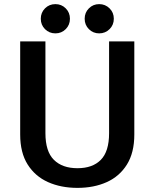

<svg xmlns="http://www.w3.org/2000/svg" viewBox="-20 -901 750 932"><path d="M356 11Q276 11 213.2 -17Q150.5 -45 114.2 -102.5Q78 -160 78 -248V-700H200.5V-254.5Q200.5 -166 241.5 -125.2Q282.5 -84.5 356 -84.5Q429.5 -84.5 469.5 -125.2Q509.5 -166 509.5 -254.5V-700H632V-248Q632 -160 596.2 -102.5Q560.5 -45 498.2 -17Q436 11 356 11ZM249 -739Q219 -739 198.5 -759.5Q178 -780 178 -810Q178 -840 198.5 -860.5Q219 -881 249 -881Q278.5 -881 299 -860.5Q319.5 -840 319.5 -810Q319.5 -780 299 -759.5Q278.5 -739 249 -739ZM461.5 -739Q432 -739 411.5 -759.5Q391 -780 391 -810Q391 -840 411.5 -860.5Q432 -881 461.5 -881Q491 -881 511.8 -860.5Q532.5 -840 532.5 -810Q532.5 -780 511.8 -759.5Q491 -739 461.5 -739Z"/></svg>

Font: League Mono Medium
Style: Regular
Weight: 500
Width: 6
Designer: Tyler Finck
Foundry: The League of Moveable Type / Tyler Finck
Version: Version 2.300;RELEASE